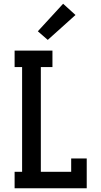

<svg xmlns="http://www.w3.org/2000/svg" viewBox="-20 -1005 540 1025"><path d="M58 0V-88H98V-647H58V-735H260V-647H198V-88H360V-159H443V0ZM235 -792 182 -838 317 -985 383 -925Z"/></svg>

Font: Iosevka Slab Semibold
Style: Regular
Weight: 600
Monospace: yes
Designer: Belleve Invis
Foundry: Belleve Invis
Version: Version 11.1.1; ttfautohint (v1.8.3)